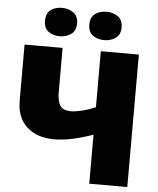

<svg xmlns="http://www.w3.org/2000/svg" viewBox="-61 -980 851 1031"><g transform="rotate(5 365.0 -464.0)"><path d="M664 0H459V-264Q395 -242 344.5 -231.5Q294 -221 251 -221Q157 -221 102.5 -271Q48 -321 48 -412V-714H253V-476Q253 -428 268.5 -403.5Q284 -379 327 -379Q349 -379 383.5 -387Q418 -395 459 -412V-714H664ZM146 -851Q146 -891 170.5 -909.5Q195 -928 232 -928Q267 -928 293 -909.5Q319 -891 319 -851Q319 -812 293 -793.5Q267 -775 232 -775Q195 -775 170.5 -793.5Q146 -812 146 -851ZM385 -851Q385 -891 410 -909.5Q435 -928 472 -928Q507 -928 533 -909.5Q559 -891 559 -851Q559 -812 533 -793.5Q507 -775 472 -775Q435 -775 410 -793.5Q385 -812 385 -851Z"/></g></svg>

Font: Noto Sans Display Black
Style: Regular
Weight: 900
Designer: Monotype Design Team
Foundry: Monotype Imaging Inc.
Version: Version 2.003